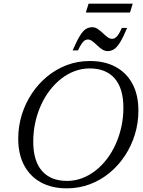

<svg xmlns="http://www.w3.org/2000/svg" viewBox="-20 -1018 783 1048"><path d="M161.5 -245Q161.5 -139.5 209.2 -85Q257 -30.5 346 -30.5Q388 -30.5 427 -45Q466 -59.5 500.5 -86.2Q535 -113 563 -149.5Q591 -186 611.2 -230.8Q631.5 -275.5 642.5 -326Q653.5 -376.5 653.5 -430Q653.5 -535.5 606 -590Q558.5 -644.5 469.5 -644.5Q427.5 -644.5 388.2 -630Q349 -615.5 314.8 -588.8Q280.5 -562 252.2 -525.5Q224 -489 203.8 -444.2Q183.5 -399.5 172.5 -349.2Q161.5 -299 161.5 -245ZM735.5 -414Q735.5 -346.5 716.2 -284Q697 -221.5 661.8 -168Q626.5 -114.5 578 -74.5Q529.5 -34.5 470.2 -12.2Q411 10 344.5 10Q263 10 203.8 -22.2Q144.5 -54.5 112 -115.2Q79.5 -176 79.5 -261Q79.5 -328.5 98.8 -391Q118 -453.5 153.5 -507Q189 -560.5 237.5 -600.5Q286 -640.5 345 -662.8Q404 -685 470.5 -685Q552 -685 611.5 -652.8Q671 -620.5 703.2 -560Q735.5 -499.5 735.5 -414ZM674 -865.5Q652 -813.5 635 -786.2Q618 -759 602 -749Q586 -739 567 -739Q552 -739 537.5 -748.5Q523 -758 510 -770.8Q497 -783.5 484.2 -793Q471.5 -802.5 459.5 -802.5Q451.5 -802.5 443.5 -798Q435.5 -793.5 426.5 -780.8Q417.5 -768 405.5 -743H376.5Q399 -794.5 415.8 -822Q432.5 -849.5 448.5 -859.5Q464.5 -869.5 484 -869.5Q499 -869.5 513.2 -860Q527.5 -850.5 540.8 -837.8Q554 -825 566.8 -815.5Q579.5 -806 591.5 -806Q599.5 -806 607.5 -810.2Q615.5 -814.5 624.8 -827.5Q634 -840.5 645 -865.5ZM448.5 -949.5 463.5 -998H704.5L689.5 -949.5Z"/></svg>

Font: Newsreader 24pt
Style: Italic
Weight: 400
Italic angle: -17°
Designer: Hugues Gentile
Foundry: Production Type
Version: Version 1.003